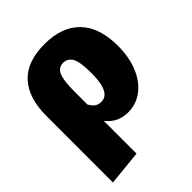

<svg xmlns="http://www.w3.org/2000/svg" viewBox="-218 -676 1025 1025"><g transform="rotate(-45 294.5 -163.5)"><path d="M567 -269Q567 -186 540.5 -120.5Q514 -55 465.5 -17.5Q417 20 354 20Q317 20 286.5 6Q256 -8 230 -40V207L32 227V-277Q32 -411 97.5 -482.5Q163 -554 296 -554Q427 -554 497 -481.5Q567 -409 567 -269ZM364 -266Q364 -352 346.5 -382.5Q329 -413 296 -413Q260 -413 245 -379Q230 -345 230 -263V-164Q243 -140 258 -130.5Q273 -121 293 -121Q364 -121 364 -266Z"/></g></svg>

Font: Fira Sans Black
Style: Regular
Weight: 900
Designer: Carrois Corporate & Edenspiekermann AG
Foundry: Carrois Corporate GbR & Edenspiekermann AG
Version: Version 4.203